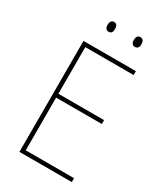

<svg xmlns="http://www.w3.org/2000/svg" viewBox="-217 -981 923 1070"><g transform="rotate(30 244.0 -445.5)"><path d="M165 -859C165 -842 172 -828 189 -828C208 -828 213 -841 213 -859C213 -876 208 -891 189 -891C172 -891 165 -875 165 -859ZM334 -859C334 -842 341 -828 358 -828C377 -828 383 -842 383 -859C383 -876 377 -891 358 -891C341 -891 334 -876 334 -859ZM431 0V-25H120V-364H414V-389H120V-689H431V-714H94V0Z"/></g></svg>

Font: Noto Sans Ethiopic SemiCondensed Thin
Style: Regular
Weight: 100
Width: 4
Designer: Monotype Design Team
Foundry: Monotype Imaging Inc.
Version: Version 2.102